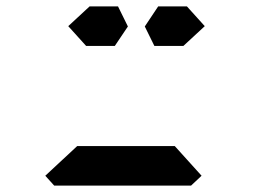

<svg xmlns="http://www.w3.org/2000/svg" viewBox="-20 -582 856 602"><path d="M566 -562 622 -500 555 -438H495H464L434 -499L476 -562H506H520ZM612 -31 579 0H426H302H150L122 -31L222 -124H528ZM350 -562 381 -499 340 -438H310H250L194 -500L261 -562H306H321Z"/></svg>

Font: DSEG14 Classic Mini
Style: Bold Italic
Weight: 700
Italic angle: -5°
Designer: Keshikan(Twitter:@keshinomi_88pro)
Version: Version 0.46